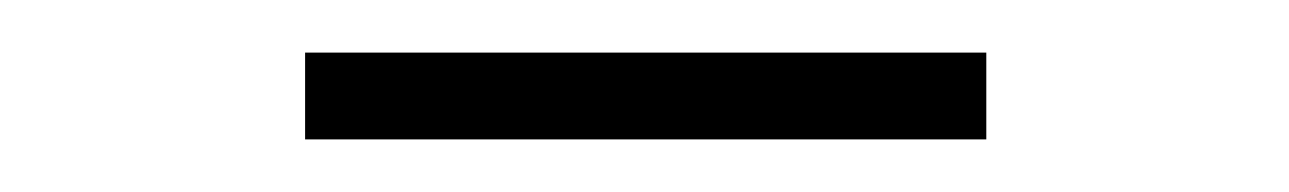

<svg xmlns="http://www.w3.org/2000/svg" viewBox="-20 -716 490 73"><path d="M96 -663V-696H355V-663Z"/></svg>

Font: Trispace Condensed Thin
Style: Regular
Weight: 100
Width: 3
Designer: Tyler Finck
Foundry: Etcetera Type Company
Version: Version 1.210; ttfautohint (v1.8.3)